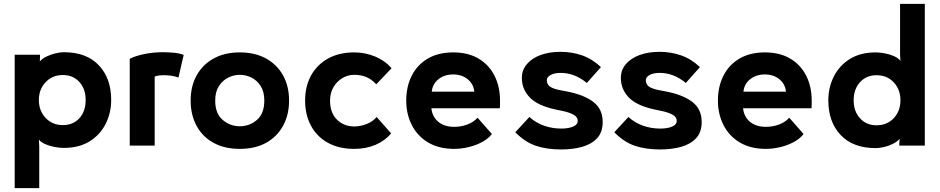

<svg xmlns="http://www.w3.org/2000/svg" viewBox="-20 -753 4859 993"><path d="M310 -483Q427 -483 491 -415.5Q555 -348 555 -236Q555 -169 526.5 -112.5Q498 -56 443.5 -22Q389 12 310 12Q288 12 262 7Q236 2 214 -7.5Q192 -17 181 -31L183 3V220H56V-470H187V-462L186 -435Q198 -450 220 -460.5Q242 -471 266.5 -477Q291 -483 310 -483ZM305 -106Q358 -106 390.5 -141.5Q423 -177 423 -236Q423 -293 390.5 -329Q358 -365 305 -365Q251 -365 216 -328Q181 -291 181 -236Q181 -180 216 -143Q251 -106 305 -106Z M930 -469 903 -352Q883 -359 865 -361.5Q847 -364 827 -364Q813 -364 801.5 -362.5Q790 -361 780 -357V0H651V-449Q680 -464 726.5 -473.5Q773 -483 822 -483Q843 -483 875.5 -480.5Q908 -478 930 -469Z M1220 17Q1141 17 1084 -14.5Q1027 -46 996.5 -102.5Q966 -159 966 -233Q966 -307 997 -363Q1028 -419 1085 -450.5Q1142 -482 1220 -482Q1299 -482 1356 -450.5Q1413 -419 1444 -363Q1475 -307 1475 -233Q1475 -159 1444 -102.5Q1413 -46 1356.5 -14.5Q1300 17 1220 17ZM1220 -366Q1189 -366 1160 -351.5Q1131 -337 1112 -307.5Q1093 -278 1093 -233Q1093 -166 1131.5 -133Q1170 -100 1220 -100Q1271 -100 1309 -133Q1347 -166 1347 -233Q1347 -278 1328.5 -307.5Q1310 -337 1281 -351.5Q1252 -366 1220 -366Z M1928 -148 2003 -63Q1970 -24 1921 -3.5Q1872 17 1812 17Q1733 17 1676 -14.5Q1619 -46 1588.5 -102.5Q1558 -159 1558 -233Q1558 -307 1589 -363Q1620 -419 1677 -450.5Q1734 -482 1812 -482Q1869 -482 1920.5 -460.5Q1972 -439 2005 -400L1926 -317Q1902 -343 1874.5 -354.5Q1847 -366 1812 -366Q1779 -366 1750.5 -349Q1722 -332 1704.5 -302Q1687 -272 1687 -233Q1687 -169 1723 -134Q1759 -99 1812 -99Q1844 -99 1876 -111.5Q1908 -124 1928 -148Z M2450 -144 2524 -60Q2506 -36 2473.5 -18.5Q2441 -1 2403 8Q2365 17 2329 17Q2250 17 2194.5 -16Q2139 -49 2110 -106Q2081 -163 2081 -233Q2081 -305 2109.5 -361.5Q2138 -418 2192.5 -450Q2247 -482 2324 -482Q2401 -482 2455 -450Q2509 -418 2537.5 -361.5Q2566 -305 2566 -233Q2566 -221 2566 -212.5Q2566 -204 2565 -193H2211Q2216 -148 2247.5 -122.5Q2279 -97 2329 -97Q2365 -97 2397 -109Q2429 -121 2450 -144ZM2213 -279H2433Q2429 -319 2398.5 -343.5Q2368 -368 2324 -368Q2279 -368 2248 -343.5Q2217 -319 2213 -279Z M2882 20Q2806 20 2750 0.5Q2694 -19 2645 -69L2718 -148Q2751 -118 2793.5 -103Q2836 -88 2883 -88Q2919 -88 2943.5 -98Q2968 -108 2968 -128Q2968 -148 2946 -160Q2924 -172 2890 -179L2852 -187Q2760 -207 2719.5 -249.5Q2679 -292 2679 -350Q2679 -391 2705 -421.5Q2731 -452 2776 -468.5Q2821 -485 2879 -485Q2937 -485 2989.5 -467Q3042 -449 3088 -406L3015 -324Q2952 -376 2880 -376Q2847 -376 2827.5 -365Q2808 -354 2808 -339Q2808 -317 2824 -305.5Q2840 -294 2875 -287L2912 -280Q3000 -263 3048.5 -226Q3097 -189 3097 -122Q3097 -69 3068 -38Q3039 -7 2990.5 6.5Q2942 20 2882 20Z M3394 20Q3318 20 3262 0.5Q3206 -19 3157 -69L3230 -148Q3263 -118 3305.5 -103Q3348 -88 3395 -88Q3431 -88 3455.5 -98Q3480 -108 3480 -128Q3480 -148 3458 -160Q3436 -172 3402 -179L3364 -187Q3272 -207 3231.5 -249.5Q3191 -292 3191 -350Q3191 -391 3217 -421.5Q3243 -452 3288 -468.5Q3333 -485 3391 -485Q3449 -485 3501.5 -467Q3554 -449 3600 -406L3527 -324Q3464 -376 3392 -376Q3359 -376 3339.5 -365Q3320 -354 3320 -339Q3320 -317 3336 -305.5Q3352 -294 3387 -287L3424 -280Q3512 -263 3560.5 -226Q3609 -189 3609 -122Q3609 -69 3580 -38Q3551 -7 3502.5 6.5Q3454 20 3394 20Z M4062 -144 4136 -60Q4118 -36 4085.5 -18.5Q4053 -1 4015 8Q3977 17 3941 17Q3862 17 3806.5 -16Q3751 -49 3722 -106Q3693 -163 3693 -233Q3693 -305 3721.5 -361.5Q3750 -418 3804.5 -450Q3859 -482 3936 -482Q4013 -482 4067 -450Q4121 -418 4149.5 -361.5Q4178 -305 4178 -233Q4178 -221 4178 -212.5Q4178 -204 4177 -193H3823Q3828 -148 3859.5 -122.5Q3891 -97 3941 -97Q3977 -97 4009 -109Q4041 -121 4062 -144ZM3825 -279H4045Q4041 -319 4010.5 -343.5Q3980 -368 3936 -368Q3891 -368 3860 -343.5Q3829 -319 3825 -279Z M4509 13Q4392 13 4328 -54.5Q4264 -122 4264 -234Q4264 -301 4292.5 -357.5Q4321 -414 4375.5 -448Q4430 -482 4509 -482Q4531 -482 4557 -477Q4583 -472 4605 -462Q4627 -452 4637 -438L4635 -472V-733H4763V0H4631V-8L4633 -35Q4620 -20 4598 -9Q4576 2 4552 7.5Q4528 13 4509 13ZM4513 -364Q4461 -364 4428 -328Q4395 -292 4395 -234Q4395 -177 4428 -141Q4461 -105 4513 -105Q4568 -105 4602.5 -142Q4637 -179 4637 -234Q4637 -290 4602.5 -327Q4568 -364 4513 -364Z"/></svg>

Font: Kreadon
Style: Bold
Weight: 700
Designer: Reiya WATANABE
Foundry: StudioGnu
Version: Version 1.003; ttfautohint (v1.8.4.7-5d5b);gftools[0.9.32]